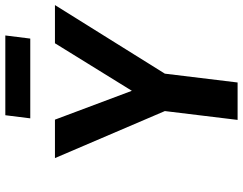

<svg xmlns="http://www.w3.org/2000/svg" viewBox="-118 -816 934 739"><g transform="rotate(-90 349.5 -447.0)"><path d="M582 -894H275L263 -798H570ZM699 -703H552L369 -407L258 -703H110L291 -280L257 0H401L435 -280Z"/></g></svg>

Font: Bluebird
Style: NrwObl
Weight: 400
Designer: Jasper
Foundry: Cannot Into Space Fonts
Version: Version 0.98